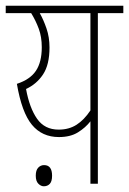

<svg xmlns="http://www.w3.org/2000/svg" viewBox="-20 -642 451 671"><path d="M411 -622V-596H322V0H296V-218Q279 -196 252.5 -179.5Q226 -163 186 -163Q127 -163 91.5 -206Q56 -249 39 -349Q85 -364 105.5 -394.5Q126 -425 126 -477Q126 -513 115.5 -541.5Q105 -570 89 -596H0V-622ZM71 -331Q83 -265 109.5 -227Q136 -189 185 -189Q221 -189 247.5 -206Q274 -223 296 -256V-596H119Q132 -573 142.5 -542.5Q153 -512 153 -476Q153 -416 130.5 -382Q108 -348 71 -331ZM105 -28Q105 -47 113.5 -56Q122 -65 134 -65Q162 -65 162 -28Q162 -8 154 0.5Q146 9 133 9Q123 9 114 0Q105 -9 105 -28Z"/></svg>

Font: Noto Sans ExtraCondensed Thin
Style: Regular
Weight: 100
Width: 2
Designer: Monotype Design Team
Foundry: Monotype Imaging Inc.
Version: Version 2.013; ttfautohint (v1.8.4.7-5d5b)